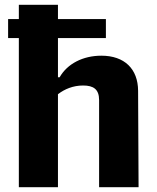

<svg xmlns="http://www.w3.org/2000/svg" viewBox="-20 -785 660 805"><path d="M561 0 559 -404.5C558.5 -496 502 -551.5 405 -551.5C327.5 -551.5 262 -517.5 230 -461H223V-625.5H424V-705H223V-765H59V-705H14V-625.5H59V0H223V-390C251 -411.5 286.5 -426.5 328.5 -426.5C371.5 -426.5 395.5 -411 395.5 -365.5V0Z"/></svg>

Font: Monaspace Argon ExtraBold
Style: Bold
Weight: 800
Designer: Riley Cran & the Lettermatic Team
Foundry: Lettermatic
Version: Version 1.000 (Monaspace Argon)